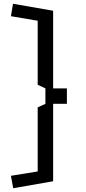

<svg xmlns="http://www.w3.org/2000/svg" viewBox="-20 -790 454 1019"><path d="M38 143 180 120V-220L221 -239V-321L180 -340V-680L38 -704L49 -770L262 -733V-321H335V-239H262V172L50 209Z"/></svg>

Font: Stick
Style: Regular
Weight: 400
Designer: Fontworks Inc.
Foundry: Fontworks Inc.
Version: Version 1.100